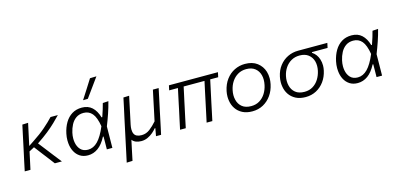

<svg xmlns="http://www.w3.org/2000/svg" viewBox="-81 -1337 4315 2077"><g transform="rotate(-15 2076.0 -298.5)"><path d="M40 0Q51.5 -55.5 62.5 -107Q73.5 -158.5 87 -220L97.5 -269Q111 -333 122.5 -386.5Q134 -439.5 146 -495.5L211 -498Q195.5 -426 182 -363.5Q168.5 -300.5 158 -252.5L213.5 -289.5Q298 -344.5 359.2 -397.8Q420.5 -451 461.5 -495.5H543.5Q511 -461.5 472.5 -424.2Q434 -387 381.8 -345Q329.5 -303 257 -255L329 -162.5Q357.5 -125.5 390.5 -83.2Q423.5 -41 456 0H377Q350.5 -34.5 325.5 -67.5Q300.5 -100 273 -135.5L204 -226L146 -195Q135 -143 125 -96.5Q115 -50 104 0Z M748.5 10Q695.5 10 658.2 -14.2Q621 -38.5 599.8 -79.5Q578.5 -120.5 574 -172Q572.5 -187.5 572.5 -203.5Q572.5 -240 580.5 -278Q594.5 -345 625 -396.5Q655.5 -448 702.5 -477.2Q749.5 -506.5 813.5 -506.5Q883 -506.5 927.5 -465.8Q972 -425 994 -349.5H1002Q1018 -393 1028.2 -428.8Q1038.5 -464.5 1047 -495.5L1110.5 -499.5Q1094.5 -435 1071.5 -368Q1048.5 -301 1024 -239.5Q1022.5 -119.5 1021.5 0H959.5Q960 -37 960.5 -73Q960.5 -109 961 -143.5H954Q913 -64.5 861.2 -27.2Q809.5 10 748.5 10ZM764.5 -49Q824 -49 873.2 -99.2Q922.5 -149.5 967.5 -257Q950.5 -360 913.2 -403.2Q876 -446.5 816.5 -446.5Q767 -446.5 732.5 -422Q698 -397.5 677 -357.5Q656 -317.5 646 -271.5Q638.5 -238 638.5 -206Q638.5 -184.5 642 -164Q650.5 -113 680.8 -81Q711 -49 764.5 -49ZM848.5 -580Q883 -633.5 916.5 -686Q949.5 -738.5 982.5 -790.5L1055 -792.5Q1016.5 -739 978.5 -686.5L902.5 -581.5Z M1130 194.5Q1142 139.5 1153.2 86.8Q1164.5 34 1177.5 -27.5L1229.5 -271Q1243.5 -334.5 1255 -387.5Q1266 -440.5 1278 -495.5L1342.5 -498Q1331 -443 1319.5 -389.5Q1308 -335.5 1295.5 -276.5L1277.5 -192.5Q1271.5 -163.5 1271.5 -140Q1271.5 -109 1282.5 -88Q1301.5 -51 1365 -51Q1414.5 -51 1456 -82.5Q1497.5 -114 1536.5 -159L1561.5 -276Q1574 -335.5 1585 -387.8Q1596 -440 1608 -495.5H1672.5Q1660.5 -439.5 1649.5 -387Q1638 -334 1624.5 -271L1599.5 -151.5Q1592.5 -119 1584.5 -80.5L1567 0H1510L1518 -43Q1521.5 -64 1525.5 -86H1518.5Q1502 -65 1476 -42.8Q1450 -20.5 1416.5 -5Q1383 10.5 1345.5 10.5Q1274.5 10.5 1243 -31.5L1241.5 -25Q1229 33.5 1218 84.8Q1207 136 1195.5 192Z M1779.5 0Q1791 -55 1802.5 -108Q1814 -161 1827 -221L1837 -269Q1847.5 -318.5 1856.5 -360.5Q1865.5 -402.5 1874 -442H1776L1787.5 -495.5H2336.5L2325 -442H2235.5L2182 -193.5Q2172.5 -147.5 2162 -98.5Q2151.5 -49.5 2141 0H2077Q2085 -37 2096 -88.5Q2107 -140 2118.5 -194Q2130 -248 2142.5 -307Q2155 -365.5 2171.5 -442H1938Q1930 -404.5 1921.8 -366Q1913.5 -327.5 1904 -284.5L1890 -218.5Q1877.5 -161.5 1866.2 -108.2Q1855 -55 1843.5 0Z M2588.5 10.5Q2524 10.5 2478.2 -13.2Q2432.5 -37 2405.5 -77.2Q2378.5 -117.5 2371 -168.5Q2367.5 -190 2367.5 -212Q2367.5 -242.5 2374 -274Q2389.5 -348 2428.5 -400Q2467.5 -452 2522.2 -479.2Q2577 -506.5 2639.5 -506.5Q2723.5 -506.5 2776.5 -466.5Q2829.5 -426.5 2849.5 -362Q2860 -326.5 2860 -287.5Q2860 -256 2853 -222.5Q2838.5 -153 2801.5 -100.8Q2764.5 -48.5 2710.2 -19Q2656 10.5 2588.5 10.5ZM2591 -47.5Q2644 -47.5 2684.5 -72.2Q2725 -97 2751 -138.5Q2777 -180 2787.5 -230.5Q2794 -261 2794 -288.5Q2794 -316 2787.5 -340.5Q2774.5 -389.5 2737.2 -419Q2700 -448.5 2639 -448.5Q2586.5 -448.5 2545.5 -424.5Q2504.5 -400.5 2477.2 -359.2Q2450 -318 2439.5 -265.5Q2433.5 -237.5 2433.5 -211Q2433.5 -184 2440 -158.5Q2452 -108.5 2489.5 -78Q2527 -47.5 2591 -47.5Z M3185.5 10.5Q3121 10.5 3075.2 -13.2Q3029.5 -37 3002.5 -77.2Q2975.5 -117.5 2968 -168.5Q2964.5 -190 2964.5 -212Q2964.5 -242.5 2971 -274Q2985.5 -343.5 3023.8 -393Q3062 -442.5 3116.5 -469Q3171 -495.5 3234.5 -495.5H3561.5L3550 -442H3375L3373.5 -434.5Q3423.5 -402 3442.5 -342.5Q3453.5 -308.5 3453.5 -272Q3453.5 -244.5 3447 -215.5Q3432.5 -148.5 3395.8 -97.8Q3359 -47 3305.2 -18.2Q3251.5 10.5 3185.5 10.5ZM3188 -47.5Q3241 -47.5 3281.2 -72Q3321.5 -96.5 3347.5 -138Q3373.5 -179.5 3384.5 -230Q3390.5 -258 3390.5 -284Q3390.5 -311 3384 -335.5Q3370.5 -383.5 3333 -412.5Q3295.5 -441.5 3235 -441.5Q3182.5 -441.5 3141.5 -418Q3100.5 -394.5 3073.8 -354.5Q3047 -314.5 3036.5 -265Q3030.5 -237 3030.5 -210.5Q3030.5 -183.5 3037 -158Q3049 -108.5 3086.5 -78Q3124 -47.5 3188 -47.5Z M3769 10Q3716 10 3678.8 -14.2Q3641.5 -38.5 3620.2 -79.5Q3599 -120.5 3594.5 -172Q3593 -187.5 3593 -203.5Q3593 -240 3601 -278Q3615 -345 3645.5 -396.5Q3676 -448 3723 -477.2Q3770 -506.5 3834 -506.5Q3903.5 -506.5 3948 -465.8Q3992.5 -425 4014.5 -349.5H4022.5Q4038.5 -393 4048.8 -428.8Q4059 -464.5 4067.5 -495.5L4131 -499.5Q4115 -435 4092 -368Q4069 -301 4044.5 -239.5Q4043 -119.5 4042 0H3980Q3980.5 -37 3981 -73Q3981 -109 3981.5 -143.5H3974.5Q3933.5 -64.5 3881.8 -27.2Q3830 10 3769 10ZM3785 -49Q3844.5 -49 3893.8 -99.2Q3943 -149.5 3988 -257Q3971 -360 3933.8 -403.2Q3896.5 -446.5 3837 -446.5Q3787.5 -446.5 3753 -422Q3718.5 -397.5 3697.5 -357.5Q3676.5 -317.5 3666.5 -271.5Q3659 -238 3659 -206Q3659 -184.5 3662.5 -164Q3671 -113 3701.2 -81Q3731.5 -49 3785 -49Z"/></g></svg>

Font: Heraclito Light
Style: Italic
Weight: 300
Italic angle: -12°
Designer: Kostas Bartsokas (font) & Cristiano Sobral (main changes)
Foundry: Kostas Bartsokas (font) & Cristiano Sobral (main changes)
Version: Version 1.00;July 8, 2020;FontCreator 13.0.0.2655 64-bit